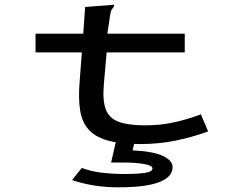

<svg xmlns="http://www.w3.org/2000/svg" viewBox="-20 -604 1040 821"><path d="M132 -460H336L344 -574L457 -583L467 -584L468 -577Q462 -570 457.5 -563Q453 -556 451 -539L439 -460H770V-380H436L424 -243Q418 -174 432.5 -136Q447 -98 488 -83Q529 -68 601 -68Q667 -68 725 -81Q783 -94 839 -115L870 -42Q801 -17 729.5 -2.5Q658 12 580 12Q492 12 438 -4Q384 -20 357 -52Q330 -84 322.5 -133Q315 -182 320 -248L330 -380H132ZM486 197Q380 197 288 166L330 114Q368 129 415.5 134.5Q463 140 512 140Q569 140 600.5 135Q632 130 632 116Q632 104 597 97.5Q562 91 511 91H455L476 0H556L547 39Q634 43 676 62.5Q718 82 718 111Q718 152 661.5 174.5Q605 197 486 197Z"/></svg>

Font: Inconsolata UltraExpanded Medium
Style: Regular
Weight: 500
Width: 9
Monospace: yes
Designer: Raph Levien, Cyreal, Brenton Simpson
Foundry: Raph Levien, Cyreal, Google
Version: Version 3.001; ttfautohint (v1.8.2.53-6de2)